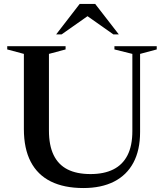

<svg xmlns="http://www.w3.org/2000/svg" viewBox="-20 -938 829 969"><path d="M648 -276.5V-666L557.5 -688.5V-705H771V-688.5L687 -666V-272Q687 -180 653.2 -117Q619.5 -54 555.5 -21.5Q491.5 11 401 11Q303.5 11 236.5 -22.2Q169.5 -55.5 135 -121.8Q100.5 -188 100.5 -286.5V-666L16.5 -688.5V-705H311V-688.5L227 -666V-279Q227 -204.5 250.5 -155.8Q274 -107 320.5 -83.2Q367 -59.5 437 -59.5Q505 -59.5 552 -83Q599 -106.5 623.5 -154.5Q648 -202.5 648 -276.5ZM403 -869.5H440.5L291 -764.5H263.5L382 -918H460.5L579.5 -764.5H552Z"/></svg>

Font: Newsreader 60pt Medium
Style: Regular
Weight: 500
Designer: Hugues Gentile
Foundry: Production Type
Version: Version 1.003